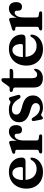

<svg xmlns="http://www.w3.org/2000/svg" viewBox="1019 -1633 626 2704"><g transform="rotate(-90 1332.0 -281.0)"><path d="M465 -286Q465 -234.5 410 -234.5H150Q157.5 -157 199 -117.8Q240.5 -78.5 304.5 -78.5Q349 -78.5 382 -99Q415 -119.5 430 -152.5Q442 -166 450.5 -166Q464.5 -165.5 464 -146Q462 -103.5 436 -67.8Q410 -32 364.8 -10.2Q319.5 11.5 260 11.5Q190.5 11.5 138.2 -17.8Q86 -47 56.8 -99.5Q27.5 -152 27.5 -221.5Q27.5 -293 56.2 -349Q85 -405 138.2 -436.8Q191.5 -468.5 266 -468.5Q327 -468.5 371.5 -444.8Q416 -421 440.5 -379.8Q465 -338.5 465 -286ZM248 -419.5Q205 -419.5 177 -381.5Q149 -343.5 148.5 -271.5H307.5Q331.5 -271.5 331.5 -294.5Q331.5 -355.5 308 -387.5Q284.5 -419.5 248 -419.5Z M700 -437 704 -358.5Q721.5 -413.5 755.8 -441Q790 -468.5 830.5 -468.5Q873.5 -468.5 897.5 -442.5Q921.5 -416.5 921.5 -367.5Q921.5 -325.5 903.8 -304.8Q886 -284 858 -284Q801.5 -284 800.5 -340V-357Q800.5 -387.5 772.5 -387.5Q747 -387.5 726.5 -355.5Q706 -323.5 706 -259V-81.5Q706 -53 729.5 -49.5L770 -43.5Q791 -40.5 791 -21Q791 0 765.5 0H547.5Q522.5 0 522.5 -21Q522.5 -35.5 539 -43.5L557.5 -48Q566.5 -51 570.5 -58Q574.5 -65 574.5 -80.5V-352.5Q574.5 -365.5 570.8 -371Q567 -376.5 559 -378.5L533.5 -380Q518 -385.5 518 -399Q518 -414.5 540 -423L638 -454.5Q668.5 -466 678.5 -466Q697 -466 700 -437Z M1163.5 -32Q1196 -32 1214 -48.2Q1232 -64.5 1232 -89Q1232 -114.5 1212.8 -131.8Q1193.5 -149 1144.5 -162.5Q1043 -188 1002.8 -227Q962.5 -266 962.5 -325Q962.5 -390 1008 -429.5Q1053.5 -469 1140.5 -469Q1187 -469 1210.8 -457.5Q1234.5 -446 1247 -446Q1259 -446 1269.2 -457.5Q1279.5 -469 1292.5 -469Q1300.5 -469 1307 -463.8Q1313.5 -458.5 1318 -444.5L1344 -352.5Q1355.5 -315.5 1333.5 -307Q1311 -298.5 1294.5 -323Q1263 -378 1227 -402Q1191 -426 1147 -426Q1108.5 -426 1089.5 -408.8Q1070.5 -391.5 1070.5 -364.5Q1070.5 -337 1092.8 -318.5Q1115 -300 1173.5 -285.5Q1260.5 -266.5 1300.2 -228.2Q1340 -190 1340 -129Q1340 -66.5 1293 -27.8Q1246 11 1171 11Q1138 11 1117.5 4.5Q1097 -2 1085 -8.5Q1073 -15 1066.5 -15Q1055 -15 1044.5 -2.2Q1034 10.5 1022 10.5Q1004.5 10.5 1000 -13.5L982 -103Q974 -141 993.5 -147Q1012.5 -153 1030 -126.5Q1058.5 -76.5 1092 -54.2Q1125.5 -32 1163.5 -32Z M1432 -408 1406.5 -414Q1389 -420.5 1389 -436.5Q1389 -458 1413 -458H1442.5Q1459.5 -458 1472.5 -478.5L1523.5 -550Q1540.5 -574 1559.5 -574Q1583 -574 1583 -547.5V-458H1691Q1715 -458 1715 -439Q1715 -425.5 1702.8 -416.5Q1690.5 -407.5 1663.5 -407.5H1583V-139.5Q1583 -70.5 1634.5 -70.5Q1653.5 -70.5 1665 -79.2Q1676.5 -88 1684.5 -98.2Q1692.5 -108.5 1701.5 -113Q1716 -114 1715 -93.5Q1712 -50.5 1675.5 -20.2Q1639 10 1583 10Q1520.5 10 1486 -21.2Q1451.5 -52.5 1451.5 -117V-379Q1451.5 -402 1432 -408Z M2197.5 -286Q2197.5 -234.5 2142.5 -234.5H1882.5Q1890 -157 1931.5 -117.8Q1973 -78.5 2037 -78.5Q2081.5 -78.5 2114.5 -99Q2147.5 -119.5 2162.5 -152.5Q2174.5 -166 2183 -166Q2197 -165.5 2196.5 -146Q2194.5 -103.5 2168.5 -67.8Q2142.5 -32 2097.2 -10.2Q2052 11.5 1992.5 11.5Q1923 11.5 1870.8 -17.8Q1818.5 -47 1789.2 -99.5Q1760 -152 1760 -221.5Q1760 -293 1788.8 -349Q1817.5 -405 1870.8 -436.8Q1924 -468.5 1998.5 -468.5Q2059.5 -468.5 2104 -444.8Q2148.5 -421 2173 -379.8Q2197.5 -338.5 2197.5 -286ZM1980.5 -419.5Q1937.5 -419.5 1909.5 -381.5Q1881.5 -343.5 1881 -271.5H2040Q2064 -271.5 2064 -294.5Q2064 -355.5 2040.5 -387.5Q2017 -419.5 1980.5 -419.5Z M2432.5 -437 2436.5 -358.5Q2454 -413.5 2488.2 -441Q2522.5 -468.5 2563 -468.5Q2606 -468.5 2630 -442.5Q2654 -416.5 2654 -367.5Q2654 -325.5 2636.2 -304.8Q2618.5 -284 2590.5 -284Q2534 -284 2533 -340V-357Q2533 -387.5 2505 -387.5Q2479.5 -387.5 2459 -355.5Q2438.5 -323.5 2438.5 -259V-81.5Q2438.5 -53 2462 -49.5L2502.5 -43.5Q2523.5 -40.5 2523.5 -21Q2523.5 0 2498 0H2280Q2255 0 2255 -21Q2255 -35.5 2271.5 -43.5L2290 -48Q2299 -51 2303 -58Q2307 -65 2307 -80.5V-352.5Q2307 -365.5 2303.2 -371Q2299.5 -376.5 2291.5 -378.5L2266 -380Q2250.5 -385.5 2250.5 -399Q2250.5 -414.5 2272.5 -423L2370.5 -454.5Q2401 -466 2411 -466Q2429.5 -466 2432.5 -437Z"/></g></svg>

Font: Fraunces 72pt Soft SemiBold
Style: Regular
Weight: 600
Version: Version 1.000;[b76b70a41]